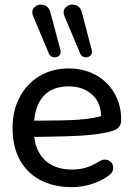

<svg xmlns="http://www.w3.org/2000/svg" viewBox="-20 -788 573 818"><path d="M33.4 -242.5Q33.4 -316.9 64 -374.5Q94.6 -432.1 148.9 -464.3Q203.1 -496.4 272.3 -496.4Q337.8 -496.4 388.8 -468.1Q439.8 -439.7 468 -389.7Q496.3 -339.7 496.3 -278.8Q496.3 -261.4 489.6 -251Q482.9 -240.7 471.1 -235.1Q459.2 -229.5 440.1 -225L429.8 -222.7Q381.2 -213.5 325.3 -210.1Q269.3 -206.7 179.1 -205.5Q143.2 -205.5 106.3 -204.5L108 -274H150.8Q251.3 -274 313.6 -278Q375.9 -282 426.9 -298.3L410.6 -285Q412.4 -347.7 373.6 -383.9Q334.7 -420 271.9 -420Q201.4 -420 164.1 -376.9Q126.8 -333.7 124.6 -256.6L124.2 -244.1Q122.7 -184.6 143 -144.6Q163.2 -104.5 200.1 -85.1Q237 -65.6 286.7 -65.6Q318.3 -65.6 346.2 -73.9Q374.2 -82.2 404.1 -101.3Q425.5 -113.4 443.6 -103.8Q461.7 -94.2 462.4 -73.9Q463.2 -53.6 441.1 -38.6Q410.4 -16 369.1 -3.4Q327.8 9.3 286.1 9.3Q207.9 9.3 150.7 -21.4Q93.6 -52 63.5 -108.6Q33.4 -165.3 33.4 -242.5ZM328.6 -736 370.8 -574.8Q374.7 -559.9 365 -550.8Q355.3 -541.7 341.5 -544Q327.8 -546.3 321.6 -559.9L255.1 -718.3Q244.8 -742.4 260.7 -757.3Q276.5 -772.3 299.1 -767Q321.7 -761.8 328.6 -736ZM194.5 -736 237.4 -574.8Q241.3 -559.9 231.6 -550.8Q221.9 -541.7 208.1 -544Q194.3 -546.3 188.2 -559.9L121.7 -718.3Q111.3 -742.4 126.9 -757.3Q142.5 -772.3 165.1 -767Q187.7 -761.8 194.5 -736Z"/></svg>

Font: SN Pro Thin
Style: Regular
Weight: 200
Designer: Tobias Whetton
Foundry: Supernotes
Version: Version 1.003;Glyphs 3.3 (3324)